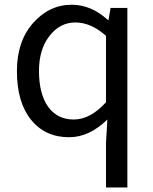

<svg xmlns="http://www.w3.org/2000/svg" viewBox="-20 -577 659 825"><path d="M435.5 228.5V36.1L441.4 -63.5Q363.3 12.7 277.3 12.7Q173.8 12.7 113.3 -62.5Q52.7 -137.7 52.7 -271.5Q52.7 -399.4 122.1 -478Q191.4 -556.6 288.1 -556.6Q372.1 -556.6 443.4 -491.2H446.3L455.1 -543H527.3V228.5ZM435.5 -137.7V-422.9Q371.1 -480.5 303.7 -480.5Q237.3 -480.5 192.4 -422.4Q147.5 -364.3 147.5 -272.5Q147.5 -173.8 186.5 -118.7Q225.6 -63.5 296.9 -63.5Q368.2 -63.5 435.5 -137.7Z"/></svg>

Font: GenYoGothic TW TTF Regular
Style: Regular
Weight: 400
Version: Version 1.300